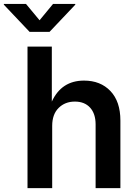

<svg xmlns="http://www.w3.org/2000/svg" viewBox="-74 -967 707 987"><path d="M194.3 -319.8V0H67.4V-727.5H192.4V-444.8Q242.2 -552.7 357.9 -552.7Q442.4 -552.7 493.7 -499Q544.9 -445.3 544.9 -347.2V0H417.5V-327.6Q417.5 -382.3 389.2 -413.6Q360.8 -444.8 311 -444.8Q260.3 -444.8 227.3 -412.1Q194.3 -379.4 194.3 -319.8ZM59.6 -946.8 129.4 -862.8 198.7 -946.8H313V-942.9L180.7 -803.2H78.1L-54.2 -942.9V-946.8Z"/></svg>

Font: Inter-SemiBold
Style: Regular
Weight: 600
Designer: Rasmus Andersson
Foundry: rsms
Version: Version 4.000;git-a52131595